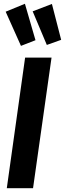

<svg xmlns="http://www.w3.org/2000/svg" viewBox="-20 -997 344 1017"><path d="M253 -692 155 0H16L113 -692ZM112 -977 168 -784 91 -754 10 -935ZM255 -976 304 -786 228 -759 153 -937Z"/></svg>

Font: Fira Sans Extra Condensed SemiBold
Style: Italic
Weight: 600
Width: 3
Italic angle: -8°
Designer: Carrois Corporate & Edenspiekermann AG
Foundry: Carrois Corporate GbR & Edenspiekermann AG
Version: Version 4.203